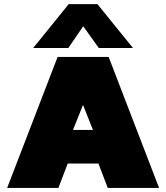

<svg xmlns="http://www.w3.org/2000/svg" viewBox="-20 -924 817 944"><path d="M143.1 -688 317.9 -903.8H459L633.8 -688H465.8L389.2 -794.9L315.9 -688ZM15.1 0 263.2 -644H514.2L762.2 0H509.8L463.9 -120.1H313L267.1 0ZM338.9 -285.2H437L388.2 -408.2Z"/></svg>

Font: Kanit Black
Style: Regular
Weight: 900
Designer: Katatrad Team
Foundry: CadsonDemak
Version: Version 1.000;PS 001.000;hotconv 1.0.88;makeotf.lib2.5.64775